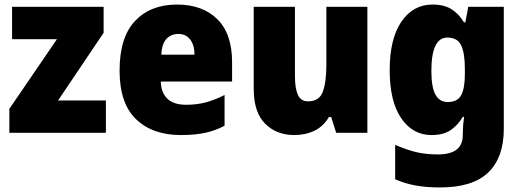

<svg xmlns="http://www.w3.org/2000/svg" viewBox="-20 -583 2292 843"><path d="M445 0H21V-105L230 -411H33V-553H435V-439L235 -142H445Z M757 -563Q869 -563 934 -499Q999 -435 999 -310V-225H686Q687 -177 714.5 -150Q742 -123 797 -123Q844 -123 883.5 -133.5Q923 -144 966 -166V-31Q927 -10 882 0Q837 10 774 10Q650 10 577.5 -59.5Q505 -129 505 -273Q505 -419 573 -491Q641 -563 757 -563ZM763 -434Q732 -434 711.5 -413Q691 -392 688 -343H834Q834 -385 815 -409.5Q796 -434 763 -434Z M1593 -553V0H1456L1434 -69H1424Q1400 -28 1360.5 -9Q1321 10 1272 10Q1194 10 1144 -40Q1094 -90 1094 -193V-553H1275V-249Q1275 -195 1288 -166.5Q1301 -138 1332 -138Q1382 -138 1397.5 -180.5Q1413 -223 1413 -300V-553Z M1879 -563Q1930 -563 1962.5 -542.5Q1995 -522 2017 -485H2023L2036 -553H2192V-17Q2192 108 2124 174Q2056 240 1912 240Q1852 240 1805 231.5Q1758 223 1715 204V53Q1763 74 1805.5 84.5Q1848 95 1903 95Q2012 95 2012 10V1Q2012 -13 2013.5 -32.5Q2015 -52 2018 -70H2012Q1991 -34 1959 -12Q1927 10 1875 10Q1792 10 1741.5 -64Q1691 -138 1691 -275Q1691 -413 1742.5 -488Q1794 -563 1879 -563ZM1944 -418Q1874 -418 1874 -272Q1874 -200 1892 -167.5Q1910 -135 1946 -135Q1988 -135 2004.5 -164.5Q2021 -194 2021 -256V-281Q2021 -349 2005 -383.5Q1989 -418 1944 -418Z"/></svg>

Font: Noto Sans Lao Looped SemiCondensed Black
Style: Regular
Weight: 900
Width: 4
Designer: Mark Frömberg, Ben Mitchell
Foundry: The Fontpad Ltd
Version: Version 1.002; ttfautohint (v1.8.4.7-5d5b)